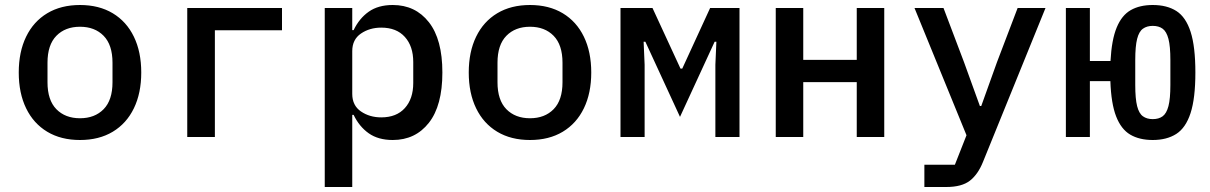

<svg xmlns="http://www.w3.org/2000/svg" viewBox="-20 -548 4840 768"><path d="M300 12Q224 12 169 -21Q114 -54 84.5 -114.8Q55 -175.5 55 -258Q55 -340.5 84.5 -401.2Q114 -462 169 -495Q224 -528 300 -528Q376 -528 431 -495Q486 -462 515.5 -401.2Q545 -340.5 545 -258Q545 -175.5 515.5 -114.8Q486 -54 431 -21Q376 12 300 12ZM300 -75Q359 -75 394.5 -111.2Q430 -147.5 430 -219V-297Q430 -368.5 394.5 -404.8Q359 -441 300 -441Q241 -441 205.5 -404.8Q170 -368.5 170 -297V-219Q170 -147.5 205.5 -111.2Q241 -75 300 -75Z M729 0V-516H1108V-427H839.5V0Z M1279 200V-516H1389V-427.5H1394.5Q1417 -474.5 1455 -501.2Q1493 -528 1551 -528Q1641.5 -528 1695.5 -459.2Q1749.5 -390.5 1749.5 -258Q1749.5 -125.5 1695.5 -56.8Q1641.5 12 1551 12Q1493 12 1455 -14.8Q1417 -41.5 1394.5 -88.5H1389V200ZM1505 -78.5Q1566 -78.5 1599.5 -115.8Q1633 -153 1633 -216V-300Q1633 -363 1599.5 -400.2Q1566 -437.5 1505 -437.5Q1458.5 -437.5 1423.8 -413.8Q1389 -390 1389 -343.5V-172.5Q1389 -126 1423.8 -102.2Q1458.5 -78.5 1505 -78.5Z M2100 12Q2024 12 1969 -21Q1914 -54 1884.5 -114.8Q1855 -175.5 1855 -258Q1855 -340.5 1884.5 -401.2Q1914 -462 1969 -495Q2024 -528 2100 -528Q2176 -528 2231 -495Q2286 -462 2315.5 -401.2Q2345 -340.5 2345 -258Q2345 -175.5 2315.5 -114.8Q2286 -54 2231 -21Q2176 12 2100 12ZM2100 -75Q2159 -75 2194.5 -111.2Q2230 -147.5 2230 -219V-297Q2230 -368.5 2194.5 -404.8Q2159 -441 2100 -441Q2041 -441 2005.5 -404.8Q1970 -368.5 1970 -297V-219Q1970 -147.5 2005.5 -111.2Q2041 -75 2100 -75Z M2462 0V-516H2590L2702 -273.5H2709L2820.5 -516H2938V0H2841.5V-289L2845.5 -381H2838.5L2700 -80.5L2561.5 -381H2554.5L2558.5 -289V0Z M3083 0V-516H3193V-308.5H3407V-516H3517V0H3407V-219.5H3193V0Z M3968 -299.5 4050.5 -516H4162L3912 99.5Q3892 149.5 3859.5 174.8Q3827 200 3765 200H3677.5V111H3799.5L3846 -7L3638 -516H3754L3836 -299.5L3899.5 -124H3905Z M4591 12Q4537.5 12 4501 -9.5Q4464.5 -31 4444.5 -82.5Q4424.5 -134 4421.5 -223.5H4339.5V0H4243.5V-516H4339.5V-304H4422Q4426.5 -389 4446.8 -438Q4467 -487 4503 -507.5Q4539 -528 4591 -528Q4648 -528 4685.8 -503.8Q4723.5 -479.5 4742.5 -420.5Q4761.5 -361.5 4761.5 -258Q4761.5 -154.5 4742.2 -95.5Q4723 -36.5 4685 -12.2Q4647 12 4591 12ZM4591 -71.5Q4615 -71.5 4630.5 -82.8Q4646 -94 4653.8 -123.5Q4661.5 -153 4661.5 -208V-308Q4661.5 -363 4653.8 -392.5Q4646 -422 4630.5 -433.2Q4615 -444.5 4591 -444.5Q4567.5 -444.5 4551.8 -433.2Q4536 -422 4528.5 -392.5Q4521 -363 4521 -308V-208Q4521 -153 4528.5 -123.5Q4536 -94 4551.8 -82.8Q4567.5 -71.5 4591 -71.5Z"/></svg>

Font: Lilex Medium
Style: Regular
Weight: 500
Designer: Mike Abbink, Paul van der Laan, Pieter van Rosmalen, Mikhael Khrustik
Foundry: Mikhael Khrustik
Version: Version 1.100